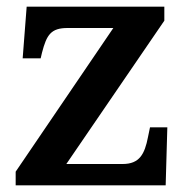

<svg xmlns="http://www.w3.org/2000/svg" viewBox="-20 -556 562 576"><path d="M27 0H477L482 -174H430L424 -145C414 -93 398 -64 348 -64H179L473 -494V-536H60L48 -381H102L106 -398C120 -452 133 -472 183 -472H320L27 -41Z"/></svg>

Font: Noto Serif Gurmukhi SemiBold
Style: Regular
Weight: 600
Designer: Vaibhav Singh and the Monotype Design Team
Foundry: Monotype Imaging Inc.
Version: Version 2.004